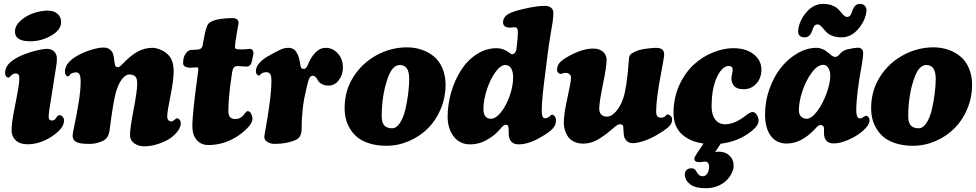

<svg xmlns="http://www.w3.org/2000/svg" viewBox="-20 -741 5101 1003"><path d="M58.1 -575.2Q58.1 -606.9 87.6 -633.3Q117.2 -659.7 156 -672.6Q194.8 -685.5 229 -685.5Q262.7 -685.5 281 -668.5Q299.3 -651.4 299.3 -625.5Q299.3 -585.4 248.3 -555.4Q197.3 -525.4 138.2 -525.4Q58.1 -525.4 58.1 -575.2ZM64 -217.3Q81.1 -301.3 81.1 -333Q81.1 -352.5 69.8 -356Q61.5 -358.9 51.8 -355.5Q42.5 -351.6 36.6 -344.7Q28.3 -336.4 27.3 -335.9Q23.9 -334 18.6 -336.9Q6.8 -342.3 6.8 -360.4Q6.8 -392.1 34.7 -416.3Q62.5 -440.4 106.4 -457Q138.7 -469.7 173.1 -477.8Q207.5 -485.8 223.6 -485.8Q249.5 -485.8 263.4 -471.7Q277.3 -457.5 277.3 -434.1Q277.3 -424.3 275.9 -411.4Q274.4 -398.4 272 -384.3Q269.5 -370.1 263.7 -333Q257.8 -295.9 252 -257.8Q249.5 -241.2 244.4 -210.4Q239.3 -179.7 236.8 -161.4Q234.4 -143.1 234.4 -129.9Q234.4 -111.3 252.4 -111.3Q266.6 -111.3 277.3 -131.3Q283.2 -139.2 291 -139.2Q300.3 -139.2 307.4 -130.9Q314.5 -122.6 314.5 -112.8Q314.5 -89.4 298.3 -69.3Q282.2 -49.3 249.5 -27.3Q187.5 12.7 124.5 12.7Q84 12.7 62.3 -7.6Q40.5 -27.8 40.5 -60.1Q40.5 -78.6 43.5 -102.1Q46.4 -125.5 50.3 -146Q54.2 -166.5 64 -217.3Z M775.9 -491.2Q797.4 -491.2 822.3 -479.7Q847.2 -468.3 862.3 -450.7Q887.2 -422.9 887.2 -368.2Q887.2 -322.3 870.4 -239.5Q853.5 -156.7 853.5 -132.3Q853.5 -112.3 869.6 -106.9Q881.3 -104 897 -119.6Q902.3 -125 909.7 -121.6Q913.6 -120.1 916.5 -117.2Q924.3 -110.4 924.3 -97.2Q924.3 -62 876.5 -23.9Q853 -5.4 812 9Q771 23.4 734.4 23.4Q702.1 23.4 680.7 7.3Q659.2 -8.8 659.2 -35.2Q659.2 -70.8 678 -168.7Q696.8 -266.6 696.8 -304.7Q696.8 -330.1 687 -341.1Q677.2 -352.1 655.3 -352.1Q635.7 -352.1 616.7 -326.9Q597.7 -301.8 585.4 -258.3Q571.8 -212.9 552.2 -58.6Q547.9 -23.4 522.5 -7.8Q513.2 -2 492.2 4.4Q471.2 10.7 448.2 10.7Q394 10.7 378.4 0.5Q359.4 -8.8 359.4 -32.2Q359.4 -43.5 369.9 -92.3Q380.4 -141.1 390.9 -205.1Q401.4 -269 401.4 -316.9Q401.4 -359.4 382.3 -362.3Q374.5 -364.3 363.5 -361.1Q352.5 -357.9 348.6 -354L345.7 -351.6Q342.8 -348.6 341.8 -345.7Q338.4 -340.3 331.5 -342.8Q319.3 -348.1 319.3 -366.2Q319.3 -414.1 384.8 -450.2Q414.6 -467.8 454.6 -480.2Q494.6 -492.7 521.5 -492.7Q549.3 -492.7 564.5 -471.7Q568.4 -466.3 570.8 -458.3Q573.2 -450.2 574.5 -443.4Q575.7 -436.5 577.1 -424.6Q578.6 -412.6 579.6 -406.7Q581.5 -390.1 594.7 -390.1Q597.7 -390.1 600.1 -390.9Q602.5 -391.6 605 -393.3Q607.4 -395 608.6 -396Q609.9 -397 612.8 -399.7Q615.7 -402.3 616.2 -402.8Q659.2 -448.7 696 -469.7Q732.9 -490.7 775.9 -491.2Z M1172.9 -161.6Q1172.9 -139.2 1181.6 -129.2Q1190.4 -119.1 1209 -119.1Q1223.1 -119.1 1232.9 -124.5Q1249 -131.8 1259.8 -149.9Q1269 -160.6 1273.4 -160.6Q1284.7 -160.6 1291.7 -147.2Q1298.8 -133.8 1298.8 -120.1Q1298.8 -98.1 1270.5 -70.1Q1242.2 -42 1210.9 -23.4Q1143.6 16.6 1068.8 16.6Q1030.3 16.6 1007.6 -9.8Q984.9 -36.1 984.9 -81.5Q984.9 -119.6 992.7 -189.9Q1000.5 -260.3 1008.3 -316.9Q1016.1 -373.5 1016.1 -377.9Q1016.1 -389.2 1007.8 -389.2Q1003.9 -389.2 993.4 -388.2Q982.9 -387.2 974.6 -387.2Q957 -387.2 945.8 -394Q936.5 -398.4 936.5 -411.6Q936.5 -451.2 959.5 -471.7Q969.7 -480.5 982.4 -480.5Q1009.8 -480.5 1020.5 -483.4Q1034.7 -487.3 1038.1 -502Q1039.6 -507.8 1043.9 -533.2Q1048.3 -558.6 1051.3 -570.8Q1060.1 -607.4 1068.4 -616.7Q1082 -632.3 1120.6 -640.1Q1156.7 -646.5 1197.3 -646.5Q1210 -646.5 1218 -639.9Q1226.1 -633.3 1226.1 -623Q1226.1 -618.2 1224.9 -611.6Q1223.6 -605 1221.4 -593.8Q1219.2 -582.5 1217.8 -571.8Q1207.5 -513.2 1207.5 -499.5Q1207.5 -491.2 1210.2 -487.5Q1212.9 -483.9 1221.2 -483.4Q1237.8 -482.4 1261.2 -483.4Q1268.1 -483.9 1273.9 -484.9Q1279.8 -485.8 1283.2 -485.8Q1304.2 -485.8 1304.2 -460.4Q1304.2 -460 1298.8 -435.5Q1298.8 -435.1 1297.1 -426.5Q1295.4 -418 1294.4 -414.6Q1287.1 -393.1 1268.1 -393.1Q1261.2 -393.1 1245.6 -394.5Q1230 -396 1221.2 -396Q1207.5 -396 1201.4 -387.9Q1195.3 -379.9 1192.4 -362.3Q1172.9 -233.9 1172.9 -161.6Z M1681.6 -491.2Q1718.3 -491.2 1744.9 -461.7Q1771.5 -432.1 1771.5 -388.2Q1771.5 -350.6 1750 -322.3Q1728.5 -293.9 1696.8 -293.9Q1675.3 -293.9 1661.1 -302Q1647 -310.1 1641.8 -319.6Q1636.7 -329.1 1629.9 -337.2Q1623 -345.2 1613.8 -345.2Q1602.5 -345.2 1596.2 -332.8Q1589.8 -320.3 1580.1 -276.9Q1571.8 -239.7 1568.1 -220.5Q1564.5 -201.2 1560.1 -158.2Q1555.7 -115.2 1555.7 -65.9Q1554.7 -21.5 1523.9 -9.8Q1477.5 10.7 1414.1 10.7Q1393.6 10.7 1377.2 0.7Q1360.8 -9.3 1360.8 -25.9Q1360.8 -33.2 1370.1 -84Q1379.4 -134.8 1388.7 -203.4Q1397.9 -272 1397.9 -321.8Q1397.9 -361.8 1374.5 -363.8Q1366.7 -364.3 1357.2 -362.1Q1347.7 -359.9 1345.2 -356.4Q1344.2 -355.5 1343.3 -354.5Q1342.3 -353.5 1341.6 -352.8Q1340.8 -352.1 1339.8 -351.3Q1338.9 -350.6 1338.4 -349.6Q1335.4 -344.2 1328.1 -347.2Q1316.9 -352.5 1316.9 -370.1Q1316.9 -392.1 1336.2 -413.3Q1355.5 -434.6 1385.3 -450.2Q1389.2 -452.6 1399.9 -458.5Q1410.6 -464.4 1414.3 -466.3Q1418 -468.3 1426.8 -472.9Q1435.5 -477.5 1439.5 -479.2Q1443.4 -481 1450.7 -484.1Q1458 -487.3 1462.9 -488.3Q1467.8 -489.3 1473.6 -490.2Q1479.5 -491.2 1485.4 -491.2Q1514.2 -491.2 1527.3 -470.2Q1543.9 -446.3 1549.3 -399.4Q1551.3 -380.9 1566.4 -380.9Q1578.6 -380.9 1586.4 -398.4Q1624 -491.2 1681.6 -491.2Z M1780.3 -174.8Q1780.3 -258.8 1817.6 -325Q1855 -391.1 1916 -433.6Q2004.4 -493.7 2105.5 -493.7Q2146 -493.7 2181.9 -481.7Q2217.8 -469.7 2246.1 -446.5Q2274.4 -423.3 2291 -385Q2307.6 -346.7 2307.6 -298.3Q2307.6 -231.9 2282.7 -172.4Q2257.8 -112.8 2215.8 -70.8Q2173.8 -28.8 2116.9 -4.2Q2060.1 20.5 1998.5 20.5Q1950.2 20.5 1911.9 8.8Q1873.5 -2.9 1849.4 -22Q1825.2 -41 1809.3 -67.1Q1793.5 -93.3 1786.9 -119.6Q1780.3 -146 1780.3 -174.8ZM2028.3 -70.8Q2051.3 -70.8 2069.6 -99.1Q2087.9 -127.4 2097.7 -169.7Q2107.4 -211.9 2112.5 -253.4Q2117.7 -294.9 2117.7 -329.1Q2117.7 -401.4 2068.8 -401.4Q2027.8 -401.4 2003.9 -327.6Q1974.1 -241.2 1974.1 -134.8Q1974.1 -104 1984.4 -89.8Q1997.6 -70.8 2028.3 -70.8Z M2318.4 -130.4Q2318.4 -194.8 2336.9 -258.8Q2355.5 -322.8 2388.2 -374Q2420.9 -425.3 2469.7 -457.3Q2518.6 -489.3 2574.7 -489.3Q2607.4 -489.3 2637.7 -467.8Q2649.9 -457.5 2655.3 -457.5Q2662.1 -457.5 2669.2 -464.6Q2676.3 -471.7 2678.2 -486.8L2681.2 -514.6Q2688.5 -579.1 2682.6 -590.8Q2679.2 -598.1 2669.9 -598.6Q2666.5 -598.6 2653.8 -597.4Q2641.1 -596.2 2634.8 -597.2Q2607.9 -601.1 2607.9 -624.5Q2607.9 -661.1 2659.7 -678.7Q2695.3 -691.4 2745.1 -700.9Q2794.9 -710.4 2827.1 -710.4Q2847.7 -710.4 2859.1 -700.4Q2870.6 -690.4 2870.6 -674.3Q2870.6 -651.4 2867.2 -628.2Q2863.8 -605 2855.2 -555.4Q2846.7 -505.9 2839.4 -446.8L2821.3 -302.7Q2810.1 -211.9 2810.1 -161.1Q2810.1 -129.9 2821.8 -124Q2835.4 -120.1 2852.1 -133.8Q2855 -136.2 2856.9 -138.7Q2861.8 -142.6 2864.7 -142.1Q2871.6 -141.1 2877.9 -133.5Q2884.3 -126 2884.3 -111.8Q2884.3 -86.9 2866 -67.9Q2847.7 -48.8 2810.5 -27.3Q2742.7 13.2 2689.5 13.2Q2663.6 13.2 2650.6 -1.7Q2637.7 -16.6 2637.7 -38.6Q2637.7 -73.7 2635.3 -80.1Q2632.3 -89.4 2622.6 -89.4Q2615.7 -89.4 2609.6 -84.5Q2603.5 -79.6 2593.8 -68.1Q2584 -56.6 2578.6 -51.3Q2552.7 -25.4 2515.4 -6.1Q2478 13.2 2436.5 13.2Q2380.9 13.2 2349.6 -28.6Q2318.4 -70.3 2318.4 -130.4ZM2544.9 -120.6Q2569.8 -120.6 2596.9 -154.3Q2624 -188 2642.3 -239.5Q2660.6 -291 2660.6 -338.4Q2660.6 -363.8 2650.9 -382.6Q2641.1 -401.4 2620.1 -401.4Q2594.2 -401.4 2566.9 -362.8Q2539.6 -324.2 2522.5 -270Q2505.4 -215.8 2505.4 -169.9Q2505.4 -148.4 2514.9 -134.5Q2524.4 -120.6 2544.9 -120.6Z M3027.3 9.3Q2998 9.3 2976.6 -2Q2955.1 -13.2 2944.6 -31Q2934.1 -48.8 2929.7 -65.7Q2925.3 -82.5 2925.3 -99.1Q2925.3 -145.5 2944.1 -229.2Q2962.9 -313 2962.9 -335.9Q2962.9 -345.7 2956.5 -352.1Q2951.7 -356.9 2943.8 -359.4Q2932.6 -362.8 2912.1 -355.5Q2907.7 -353.5 2899.9 -357.4Q2890.1 -364.3 2890.1 -375Q2890.1 -397.5 2902.3 -411.9Q2914.6 -426.3 2938.5 -440.4Q3017.1 -487.3 3079.1 -487.3Q3110.8 -487.3 3129.4 -471.2Q3148.9 -454.6 3148.9 -428.7Q3148.9 -393.6 3129.6 -299.6Q3110.4 -205.6 3110.4 -173.8Q3110.4 -131.8 3152.3 -131.8Q3173.8 -131.8 3197.3 -158Q3220.7 -184.1 3235.8 -227.5Q3254.4 -282.7 3264.6 -421.4Q3264.6 -423.3 3265.1 -428Q3265.6 -432.6 3265.6 -434.6Q3265.6 -436.5 3266.4 -440.4Q3267.1 -444.3 3267.8 -446.3Q3268.6 -448.2 3270 -451.2Q3271.5 -454.1 3273.4 -456.1Q3275.4 -458 3278.3 -460.4Q3281.2 -462.9 3285.2 -464.8Q3313 -482.4 3365.2 -487.8Q3368.2 -488.3 3375.7 -489Q3383.3 -489.7 3386.7 -490Q3390.1 -490.2 3396.7 -490.7Q3403.3 -491.2 3407 -491Q3410.6 -490.7 3415.8 -490.5Q3420.9 -490.2 3424.8 -489.3Q3428.7 -488.3 3432.1 -486.8Q3449.7 -480 3449.7 -454.6Q3449.7 -446.8 3438 -382.8Q3437 -378.4 3432.6 -354Q3428.2 -329.6 3426.5 -320.6Q3424.8 -311.5 3421.1 -289.3Q3417.5 -267.1 3415.8 -253.9Q3414.1 -240.7 3411.9 -221.9Q3409.7 -203.1 3408.7 -187.3Q3407.7 -171.4 3407.7 -156.7Q3407.7 -132.8 3421.9 -127.9Q3432.6 -124.5 3444.6 -127.9Q3456.5 -131.3 3460.4 -140.6Q3469.2 -143.1 3470.2 -143.1Q3478 -141.1 3484.6 -134Q3491.2 -127 3491.2 -115.2Q3491.2 -94.2 3470.5 -76.2Q3449.7 -58.1 3410.2 -35.2Q3377.4 -16.1 3343 -4.6Q3308.6 6.8 3285.6 6.8Q3254.9 6.8 3241.7 -23.4Q3238.3 -32.7 3237.5 -52Q3236.8 -71.3 3235.8 -80.1Q3233.9 -91.8 3216.8 -91.8Q3209 -91.8 3193.8 -80.1Q3143.1 -35.2 3105 -12.9Q3066.9 9.3 3027.3 9.3Z M3667 242.2Q3610.8 242.2 3584.2 220.9Q3557.6 199.7 3557.6 170.4Q3557.6 155.8 3566.7 147Q3575.7 138.2 3592.3 138.2Q3596.2 138.2 3599.4 138.7Q3602.5 139.2 3605.2 140.9Q3607.9 142.6 3609.6 143.8Q3611.3 145 3613.3 147.7Q3615.2 150.4 3616 151.6Q3616.7 152.8 3618.7 156.2Q3620.6 159.7 3621.1 160.2Q3631.3 179.7 3651.4 179.7Q3666 179.7 3675 165.3Q3684.1 150.9 3684.1 129.9Q3684.1 103 3662.1 103Q3659.2 103 3650.4 104.5Q3641.6 106 3631.8 106Q3607.4 106 3607.4 87.9Q3607.4 83.5 3609.1 79.8Q3610.8 76.2 3615.5 69.1Q3620.1 62 3622.6 57.6L3655.3 8.8Q3583.5 -1 3541 -40.8Q3498.5 -80.6 3498.5 -151.9Q3498.5 -227.1 3526.9 -292Q3555.2 -356.9 3602.5 -401.9Q3650.4 -445.8 3705.8 -467.5Q3761.2 -489.3 3809.6 -489.3Q3877.9 -489.3 3917.7 -457.3Q3957.5 -425.3 3957.5 -377.9Q3957.5 -332.5 3930.7 -303.7Q3903.8 -274.9 3865.7 -274.9Q3825.2 -274.9 3810.8 -297.1Q3796.4 -319.3 3802.7 -346.2Q3809.6 -375 3806.2 -385.7Q3802.7 -396.5 3786.6 -396.5Q3768.6 -396.5 3751.7 -378.9Q3734.9 -361.3 3721.2 -329.1Q3697.3 -270 3697.3 -186Q3697.3 -141.6 3716.1 -116.7Q3734.9 -91.8 3768.6 -91.8Q3819.3 -91.8 3879.9 -140.6Q3899.9 -155.8 3910.6 -155.8Q3924.8 -155.8 3933.8 -140.4Q3942.9 -125 3942.9 -109.9Q3942.9 -79.1 3883.5 -39.6Q3824.2 0 3744.6 9.8L3715.8 53.7Q3728 51.3 3735.4 51.3Q3769 51.3 3790.8 71.8Q3812.5 92.3 3812.5 125Q3812.5 143.1 3803 162.8Q3793.5 182.6 3775.9 200.7Q3758.3 218.8 3729.7 230.5Q3701.2 242.2 3667 242.2Z M4404.8 -652.8Q4416 -652.8 4421.1 -659.4Q4426.3 -666 4431.2 -680.7Q4437.5 -700.7 4447.3 -710.7Q4457 -720.7 4473.6 -720.7Q4489.3 -720.7 4498.8 -709.7Q4508.3 -698.7 4506.3 -682.1Q4500.5 -632.3 4463.1 -589.1Q4425.8 -545.9 4377 -545.9Q4351.1 -545.9 4331.3 -552.7Q4311.5 -559.6 4301 -569.6Q4290.5 -579.6 4282.5 -589.6Q4274.4 -599.6 4267.1 -606.4Q4259.8 -613.3 4251.5 -613.3Q4240.2 -613.3 4234.9 -606.9Q4229.5 -600.6 4224.6 -585.9Q4218.3 -565.9 4208.5 -555.9Q4198.7 -545.9 4182.1 -545.9Q4167 -545.9 4157.2 -554.7Q4147.5 -563.5 4149.9 -585Q4155.8 -634.3 4193.1 -677.5Q4230.5 -720.7 4279.3 -720.7Q4305.2 -720.7 4324.7 -713.6Q4344.2 -706.5 4355 -696.5Q4365.7 -686.5 4373.5 -676.8Q4381.3 -667 4388.9 -659.9Q4396.5 -652.8 4404.8 -652.8ZM4522.5 -113.8Q4522.5 -87.9 4488.8 -58.3Q4455.1 -28.8 4411.1 -10.3Q4367.2 8.3 4336.4 8.3Q4309.1 8.3 4296.9 -6.3Q4284.7 -21 4284.7 -41Q4284.7 -70.3 4284.2 -73.2Q4281.7 -87.9 4267.1 -87.9Q4262.2 -87.9 4257.6 -85.7Q4252.9 -83.5 4250.2 -80.8Q4247.6 -78.1 4242.2 -72Q4236.8 -65.9 4232.9 -62.5Q4164.1 8.8 4089.8 8.8Q4036.1 8.8 4006.3 -31.5Q3976.6 -71.8 3976.6 -143.6Q3976.6 -212.4 3999.8 -277.1Q4022.9 -341.8 4060.3 -388.4Q4097.7 -435.1 4146.7 -463.1Q4195.8 -491.2 4245.6 -491.2Q4258.8 -491.2 4272.2 -486.1Q4285.6 -481 4292.2 -476.6Q4298.8 -472.2 4311 -462.2Q4323.2 -452.1 4324.2 -451.2Q4334 -443.8 4345.2 -443.8Q4354.5 -443.8 4365.7 -457.5Q4380.9 -475.6 4403.3 -482.4Q4443.4 -491.7 4462.9 -491.7Q4474.6 -491.7 4481.9 -484.1Q4489.3 -476.6 4489.3 -463.4Q4489.3 -446.8 4481.9 -401.9Q4453.1 -246.6 4453.1 -164.6Q4453.1 -129.4 4466.8 -123.5Q4470.2 -121.1 4475.3 -122.3Q4480.5 -123.5 4483.4 -125.2Q4486.3 -127 4491.7 -130.4Q4497.1 -133.8 4501.5 -135.7Q4506.3 -137.7 4511.7 -133.8Q4516.6 -129.9 4519.5 -124.5Q4522.5 -120.1 4522.5 -113.8ZM4280.8 -402.3Q4250.5 -402.3 4220 -360.8Q4189.5 -319.3 4171.4 -264.2Q4153.3 -209 4153.3 -165.5Q4153.3 -142.6 4165.3 -131.6Q4177.2 -120.6 4193.8 -120.6Q4219.7 -120.6 4249.5 -160.6Q4279.3 -200.7 4298.3 -254.4Q4317.4 -308.1 4317.4 -347.7Q4317.4 -368.2 4307.4 -385.3Q4297.4 -402.3 4280.8 -402.3Z M4530.8 -174.8Q4530.8 -258.8 4568.1 -325Q4605.5 -391.1 4666.5 -433.6Q4754.9 -493.7 4856 -493.7Q4896.5 -493.7 4932.4 -481.7Q4968.3 -469.7 4996.6 -446.5Q5024.9 -423.3 5041.5 -385Q5058.1 -346.7 5058.1 -298.3Q5058.1 -231.9 5033.2 -172.4Q5008.3 -112.8 4966.3 -70.8Q4924.3 -28.8 4867.4 -4.2Q4810.5 20.5 4749 20.5Q4700.7 20.5 4662.4 8.8Q4624 -2.9 4599.9 -22Q4575.7 -41 4559.8 -67.1Q4543.9 -93.3 4537.4 -119.6Q4530.8 -146 4530.8 -174.8ZM4778.8 -70.8Q4801.8 -70.8 4820.1 -99.1Q4838.4 -127.4 4848.1 -169.7Q4857.9 -211.9 4863 -253.4Q4868.2 -294.9 4868.2 -329.1Q4868.2 -401.4 4819.3 -401.4Q4778.3 -401.4 4754.4 -327.6Q4724.6 -241.2 4724.6 -134.8Q4724.6 -104 4734.9 -89.8Q4748 -70.8 4778.8 -70.8Z"/></svg>

Font: Cooper* ExtraBold
Style: Italic
Weight: 800
Italic angle: -7°
Designer: Owen Earl
Foundry: indestructible type*
Version: Version 0.001